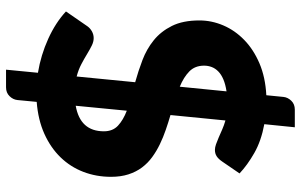

<svg xmlns="http://www.w3.org/2000/svg" viewBox="-196 -671 972 620"><g transform="rotate(90 290.0 -361.0)"><path d="M215 2.5Q157.5 -7 105.2 -30.8Q53 -54.5 17 -88L65 -157.5Q71 -166 81.2 -171.8Q91.5 -177.5 103 -177.5Q115 -177.5 127.5 -171.2Q140 -165 154.8 -156Q169.5 -147 187 -137.8Q204.5 -128.5 227 -122.5L245.5 -311.5Q209.5 -321.5 174 -335Q138.5 -348.5 110 -371.5Q81.5 -394.5 63.8 -430Q46 -465.5 46 -519Q46 -558.5 62 -596Q78 -633.5 108.8 -663.5Q139.5 -693.5 184.5 -712.8Q229.5 -732 287.5 -735L293 -790.5Q294.5 -804.5 305.5 -815.8Q316.5 -827 334 -827H391L381 -728.5Q435 -718.5 474 -696.2Q513 -674 540 -648.5L502 -593Q493.5 -580.5 484.8 -574.8Q476 -569 464 -569Q456 -569 446 -572.5Q436 -576 424 -581.2Q412 -586.5 398.2 -592.5Q384.5 -598.5 369 -603L351.5 -425.5Q375.5 -418.5 399.5 -410.2Q423.5 -402 445.8 -391.2Q468 -380.5 487.2 -366.5Q506.5 -352.5 520.8 -333.5Q535 -314.5 543 -289.8Q551 -265 551 -233.5Q551 -186 535 -144.2Q519 -102.5 488 -70.5Q457 -38.5 412 -18.2Q367 2 309 6.5L303 69Q301.5 83 290.5 94.2Q279.5 105.5 262 105.5H205ZM404 -210.5Q404 -239 385.8 -256Q367.5 -273 337.5 -284.5L321.5 -119.5Q404 -134 404 -210.5ZM192 -534Q192 -504.5 210.8 -486.2Q229.5 -468 260 -455.5L275 -606.5Q252 -603 236.2 -596.2Q220.5 -589.5 210.8 -580Q201 -570.5 196.5 -558.8Q192 -547 192 -534Z"/></g></svg>

Font: LatoHex
Style: Regular
Weight: 900
Designer: Lukasz Dziedzic
Foundry: tyPoland Lukasz Dziedzic
Version: Version 1.104; Western+Polish opensource